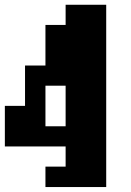

<svg xmlns="http://www.w3.org/2000/svg" viewBox="-20 -712 540 790"><path d="M167 -192.4H250V-359.4H167ZM0 -109.4V-276.4H83V-442.4H167V-609.4H250V-692.4H417V57.6H167V-26.4H250V-109.4Z"/></svg>

Font: KH Dot Dougenzaka 12
Style: Regular
Weight: 400
Designer: Original version for X68000 by Keitarou Hiraki (http://hp.vector.co.jp/authors/VA000874/) / TrueType conversion by Homem
Version: Version 1.00.20150527